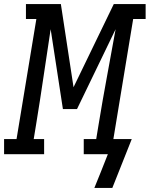

<svg xmlns="http://www.w3.org/2000/svg" viewBox="-62 -755 733 940"><path d="M488 165H400L432 86L466 0H348V-74H409L421 -147Q440 -263 461.5 -379Q483 -495 504 -612L315 -221H246L186 -612Q168 -495 151 -379Q134 -263 115 -147L103 -74H154V0H-42V-74H19L116 -662H65V-735H236L298 -328L495 -735H651V-662H590L493 -74H583Z"/></svg>

Font: Iosevka Curly Slab Extended
Style: Italic
Weight: 400
Width: 7
Italic angle: -9°
Monospace: yes
Designer: Belleve Invis
Foundry: Belleve Invis
Version: Version 11.1.0; ttfautohint (v1.8.3)